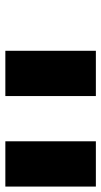

<svg xmlns="http://www.w3.org/2000/svg" viewBox="147 -1020 373 707"><g transform="rotate(-90 333.5 -666.5)"><path d="M333.3 -666.7H500V-500H333.3ZM0 -666.7H166.7V-500H0ZM333.3 -833.3H500V-500H333.3ZM0 -833.3H166.7V-500H0Z"/></g></svg>

Font: 0xA000-Pixelated
Style: Pixelated
Weight: 400
Version: Version 0.1